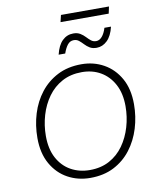

<svg xmlns="http://www.w3.org/2000/svg" viewBox="-104 -1061 936 1150"><g transform="rotate(-10 364.0 -486.0)"><path d="M352 10Q277 10 215.5 -23.5Q154 -57 117 -122Q80 -187 80 -280Q80 -357 101.5 -427Q123 -497 165.5 -551.5Q208 -606 270.5 -638Q333 -670 416 -670Q490 -670 551 -636Q612 -602 648.5 -537.5Q685 -473 685 -380Q685 -304 663.5 -234Q642 -164 600 -109Q558 -54 496 -22Q434 10 352 10ZM357 -37Q425 -37 476.5 -65Q528 -93 562.5 -141.5Q597 -190 615 -251Q633 -312 633 -377Q633 -455 603.5 -510Q574 -565 524 -594Q474 -623 410 -623Q342 -623 290 -595Q238 -567 203 -518.5Q168 -470 150 -409Q132 -348 132 -283Q132 -204 161.5 -149Q191 -94 242 -65.5Q293 -37 357 -37ZM630 -861Q617 -806 588.5 -778.5Q560 -751 524 -751Q499 -751 482.5 -761Q466 -771 453 -785Q440 -799 427 -809.5Q414 -820 396 -820Q373 -820 358 -801Q343 -782 332 -750H292Q305 -805 333 -832.5Q361 -860 400 -860Q425 -860 442 -849.5Q459 -839 471.5 -825.5Q484 -812 497 -801.5Q510 -791 528 -791Q548 -791 564 -809.5Q580 -828 590 -861ZM639 -982 630 -940H337L347 -982Z"/></g></svg>

Font: Work Sans Light
Style: Italic
Weight: 300
Italic angle: -13°
Designer: Wei Huang
Foundry: Wei Huang
Version: Version 2.010; ttfautohint (v1.8.3)